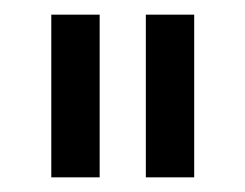

<svg xmlns="http://www.w3.org/2000/svg" viewBox="-20 -720 335 262"><path d="M50 -478V-700H116V-478ZM179 -478V-700H245V-478Z"/></svg>

Font: Turret Road Medium
Style: Regular
Weight: 500
Designer: Noponies
Foundry: Noponies
Version: Version 1.001; ttfautohint (v1.8)